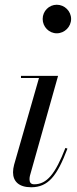

<svg xmlns="http://www.w3.org/2000/svg" viewBox="-20 -780 326 810"><path d="M160 -700C160 -667 186.5 -639.5 219.5 -639.5C252.5 -639.5 280 -667 280 -700C280 -733 252.5 -760 219.5 -760C186.5 -760 160 -733 160 -700ZM264.5 -153 256 -156C213.5 -46.5 178 -2.5 124 -2.5C109 -2.5 104.5 -12 104.5 -23.5C104.5 -28 105 -34 106.5 -39.5L225 -460H68.5V-451H144.5L39.5 -85C36.5 -74 35 -63 35 -53C35 -15 59.5 10 111.5 10C183.5 10 221 -38 264.5 -153Z"/></svg>

Font: Bodoni* 24pt
Style: Italic
Weight: 400
Italic angle: -13°
Version: Version 2.3